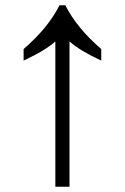

<svg xmlns="http://www.w3.org/2000/svg" viewBox="-20 -712 476 732"><path d="M191 0V-554Q152 -519 70 -481V-525Q163 -605 207 -692H229Q273 -605 366 -525V-481Q284 -519 245 -554V0Z"/></svg>

Font: binaryh115
Style: Book
Weight: 400
Designer: Jelle Bosma - Monotype Design Team
Foundry: Monotype Imaging Inc.
Version: Version 2.003